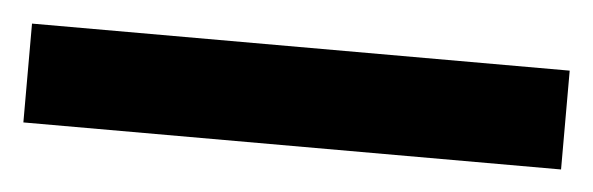

<svg xmlns="http://www.w3.org/2000/svg" viewBox="-28 -897 556 180"><g transform="rotate(5 250.0 -806.5)"><path d="M503 -760H-3V-853H503Z"/></g></svg>

Font: Noto Sans UI
Style: Bold
Weight: 700
Designer: Monotype Design Team
Foundry: Monotype Imaging Inc.
Version: Version 1.901